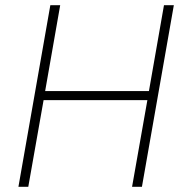

<svg xmlns="http://www.w3.org/2000/svg" viewBox="-20 -720 706 740"><path d="M174 -700H212L154 -369H554L612 -700H650L527 0H489L548 -334H148L89 0H51Z"/></svg>

Font: Sarabun Thin
Style: Italic
Weight: 250
Italic angle: -10°
Designer: Suppakit Chalermlarp | Katatrad Co.,Ltd.
Foundry: Cadson Demak Co.,Ltd.
Version: Version 1.000; ttfautohint (v1.6)